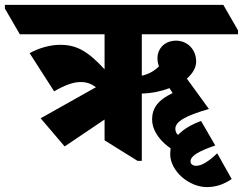

<svg xmlns="http://www.w3.org/2000/svg" viewBox="-92 -647 992 784"><path d="M172 -49 335 -159V-74L470 10H487V-265C527 -266 566 -274 600 -287L613 -267C554 -239 529 -206 529 -159C529 -119 555 -79 594 -49C598 -46 602 -43 605 -41C604 -33 603 -25 603 -17C603 17 623 52 652 77C680 101 717 117 753 117C790 117 824 105 854 84L795 -21C758 14 731 30 709 30C695 30 686 23 686 12C686 -10 717 -29 787 -53L729 -153C688 -138 657 -119 635 -96C628 -102 624 -111 624 -121C624 -151 667 -175 761 -202L671 -326C694 -346 709 -370 709 -396C709 -445 673 -481 627 -481C583 -481 551 -451 551 -409C551 -398 553 -387 557 -376C538 -357 515 -344 487 -338V-507H880V-523L820 -627H-72V-612L-11 -507H335V-364C266 -439 220 -464 154 -464C114 -464 69 -452 29 -430L129 -274C174 -300 207 -312 237 -312C261 -312 279 -306 300 -291L74 -164Z"/></svg>

Font: Noto Serif Devanagari SemiCondensed Black
Style: Regular
Weight: 900
Width: 4
Designer: Universal Thirst, Indian Type Foundry and the Monotype Design Team
Foundry: Monotype Imaging Inc.
Version: Version 2.004